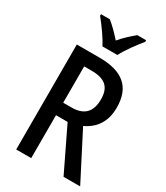

<svg xmlns="http://www.w3.org/2000/svg" viewBox="-227 -1035 978 1131"><g transform="rotate(30 262.0 -470.0)"><path d="M215 -780H317C339 -825 388 -890 420 -929V-940H360C327 -912 299 -888 266 -849C235 -884 201 -918 173 -940H113V-929C148 -887 193 -824 215 -780ZM233 -714H79V0H181V-292H260L401 0H514L351 -317C424 -351 469 -412 469 -509C469 -646 394 -714 233 -714ZM230 -624C321 -624 364 -590 364 -505C364 -421 324 -377 237 -377H181V-624Z"/></g></svg>

Font: Noto Sans Gujarati UI Condensed Medium
Style: Regular
Weight: 500
Width: 3
Designer: Jelle Bosma - Monotype Design Team, Universal Thirst
Foundry: Monotype Imaging Inc.
Version: Version 2.106